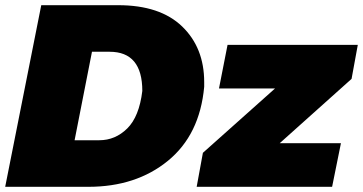

<svg xmlns="http://www.w3.org/2000/svg" viewBox="-24 -720 1399 740"><path d="M1256 0H734L758 -131L1036 -379H820L853 -547H1355L1331 -416L1054 -168H1290ZM316.5 0H-4L135 -700H431.5Q593 -700 678 -618Q763 -536 763 -403.5V-385.5Q746 -200.5 623.2 -100.2Q500.5 0 316.5 0ZM358.5 -179.5Q420.5 -179.5 466.5 -225Q512.5 -270.5 524.5 -369.5Q524.5 -520.5 398.5 -520.5H330.5L263.5 -179.5Z"/></svg>

Font: Argentum Sans Black
Style: Italic
Weight: 900
Italic angle: -11°
Designer: Julieta Ulanovsky (font), Cristiano Sobral (main changes and remaster)
Foundry: Julieta Ulanovsky (font), Cristiano Sobral (main changes and remaster)
Version: Version 2.007;June 15, 2022;FontCreator 14.0.0.2814 64-bit; 